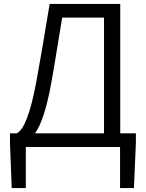

<svg xmlns="http://www.w3.org/2000/svg" viewBox="-20 -752 746 982"><path d="M112 210H40L31 -21V-70H65Q121 -94 166 -335Q194 -488 234 -732H595V-70H675V-21L665 210H594V0H112ZM512 -70V-662H298Q288 -605 270 -491Q254 -391 241 -321Q207 -136 159 -70Z"/></svg>

Font: Source Han Sans CN Normal
Style: Regular
Weight: 350
Designer: Ryoko NISHIZUKA 西塚涼子 (kana, bopomofo & ideographs); Paul D. Hunt (Latin, Greek & Cyrillic); Sandoll Communications 산돌커뮤니
Foundry: Adobe
Version: Version 2.004;hotconv 1.0.118;makeotfexe 2.5.65603